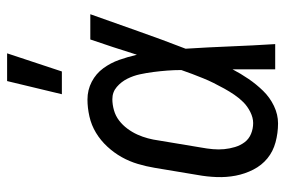

<svg xmlns="http://www.w3.org/2000/svg" viewBox="-151 -643 802 540"><g transform="rotate(-90 250.0 -373.0)"><path d="M173 8Q146 8 120 1Q94 -6 74.5 -22Q55 -38 43 -61.5Q31 -85 26 -111Q21 -137 22 -164.5Q23 -192 28 -219L48 -339Q52 -363 59 -386.5Q66 -410 78 -431.5Q90 -453 107.5 -472Q125 -491 146.5 -504Q168 -517 192.5 -522.5Q217 -528 240 -528Q267 -528 290 -516Q313 -504 328 -483.5Q343 -463 351.5 -439Q360 -415 366 -389L367 -392Q377 -424 387.5 -456Q398 -488 409 -520H480Q456 -453 432.5 -386Q409 -319 383 -252Q387 -189 389.5 -126Q392 -63 396 0H325Q325 -30 325 -60Q325 -90 325 -120Q313 -97 298 -75Q283 -53 264.5 -34Q246 -15 222 -3.5Q198 8 173 8ZM174 -62Q189 -62 205 -70Q221 -78 232.5 -89.5Q244 -101 253.5 -115Q263 -129 271 -143.5Q279 -158 286.5 -173Q294 -188 300 -203Q306 -218 312 -233.5Q318 -249 323 -264Q323 -284 321.5 -303.5Q320 -323 317.5 -342.5Q315 -362 311 -380.5Q307 -399 298.5 -416Q290 -433 275.5 -445.5Q261 -458 241 -458Q226 -458 210 -453.5Q194 -449 181 -439Q168 -429 158 -415.5Q148 -402 141.5 -387.5Q135 -373 131 -358Q127 -343 125 -328L105 -208Q102 -192 100.5 -175.5Q99 -159 100.5 -143.5Q102 -128 106.5 -113Q111 -98 120 -86Q129 -74 143.5 -68Q158 -62 174 -62ZM255 -600 292 -754H370L319 -600Z"/></g></svg>

Font: Iosevka Oblique
Style: Regular
Weight: 400
Italic angle: -9°
Monospace: yes
Designer: Belleve Invis
Foundry: Belleve Invis
Version: Version 32.5.0; ttfautohint (v1.8.4)